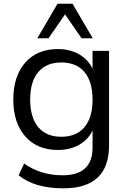

<svg xmlns="http://www.w3.org/2000/svg" viewBox="-20 -810 687 1022"><path d="M317.4 192.4Q164.1 192.4 79.1 123L108.4 60.5Q196.3 123 313.5 123Q472.7 123 472.7 -25.4V-115.2Q449.2 -66.4 400.9 -39.1Q352.5 -11.7 288.1 -11.7Q177.7 -11.7 114.3 -84Q50.8 -156.2 50.8 -280.3Q50.8 -404.3 114.3 -476.6Q177.7 -548.8 288.1 -548.8Q352.5 -548.8 400.9 -521Q449.2 -493.2 472.7 -444.3V-539.1H560.5V-36.1Q560.5 192.4 317.4 192.4ZM140.6 -280.3Q140.6 -184.6 183.6 -133.3Q226.6 -82 306.6 -82Q386.7 -82 429.7 -133.3Q472.7 -184.6 472.7 -280.3Q472.7 -375 429.7 -426.3Q386.7 -477.5 306.6 -477.5Q226.6 -477.5 183.6 -426.3Q140.6 -375 140.6 -280.3ZM178.7 -606.4 286.1 -790H366.2L473.6 -606.4H414.1L326.2 -733.4L238.3 -606.4Z"/></svg>

Font: Min Sans
Style: Regular
Weight: 400
Designer: Jinseong-Kim, NotoSansCJK, Nunito
Foundry: Jinseong-Kim
Version: Version 1.400;Glyphs 3.1.2 (3151)